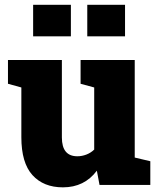

<svg xmlns="http://www.w3.org/2000/svg" viewBox="-20 -782 671 812"><path d="M246.1 10.3Q164.1 10.3 117.2 -41.5Q70.3 -93.3 70.3 -201.7V-412.1L13.7 -427.7V-528.3H241.7V-200.7Q241.7 -121.1 307.1 -121.1Q326.2 -121.1 345 -128.2Q363.8 -135.3 378.4 -149.4V-412.1L320.8 -427.7V-528.3H549.8V-115.7L615.7 -100.1V0H400.9L389.6 -60.1Q336.9 10.3 246.1 10.3ZM349.1 -628.4V-761.7H508.8V-628.4ZM120.1 -628.4V-761.7H279.8V-628.4Z"/></svg>

Font: Roboto Slab Black
Style: Regular
Weight: 900
Designer: Google
Version: Version 2.000; ttfautohint (v1.8.1.43-b0c9)